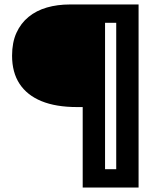

<svg xmlns="http://www.w3.org/2000/svg" viewBox="-20 -680 716 859"><path d="M350 159V-201H325Q230 -201 165.5 -227.5Q101 -254 67.5 -305Q34 -356 34 -431Q34 -490 53.5 -533Q73 -576 108 -604.5Q143 -633 190 -646.5Q237 -660 293 -660H450V159ZM390 159V77H566V159ZM500 159V-660H600V159ZM371 -578V-660H586V-578Z"/></svg>

Font: Bricolage Grotesque 17pt SemiBold
Style: Regular
Weight: 600
Version: Version 1.001;gftools[0.9.33.dev8+g029e19f]